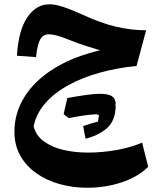

<svg xmlns="http://www.w3.org/2000/svg" viewBox="-20 -532 769 909"><path d="M435.1 8.8Q378.9 12.2 305.2 27.3Q291 16.6 281.2 8.3Q285.6 -11.2 290 -30Q294.4 -48.8 298.8 -67.9Q408.2 -87.9 450.9 -87.9Q493.7 -87.9 510.7 -75.9Q527.8 -64 527.8 -38.6Q523.9 -35.2 519.5 -31.7Q523.4 -33.7 527.8 -36.1Q527.8 37.6 487.8 73.5Q447.8 109.4 385.3 124.5Q379.9 102.1 374 64.9Q412.6 51.3 443.8 43.5Q446.8 26.9 448.7 12.7Q443.8 10.7 435.1 8.8ZM60.1 -268.1Q67.4 -387.7 109.1 -449.7Q150.9 -511.7 214.4 -511.7Q241.7 -511.7 280.3 -499Q318.8 -486.3 374.5 -460.9Q457.5 -422.4 529.3 -405.5Q601.1 -388.7 671.9 -388.7L626.5 -219.7Q535.6 -210.9 453.4 -188.2Q371.1 -165.5 305.2 -129.6Q239.3 -93.8 195.8 -44.9Q152.3 3.9 139.2 65.9Q150.4 110.4 188.5 137.9Q226.6 165.5 281 178Q335.4 190.4 396.5 190.4Q464.8 190.4 533.2 178Q601.6 165.5 652.8 143.1L681.6 257.8Q630.9 307.1 554 332Q477.1 356.9 393.1 356.9Q324.7 356.9 262.7 339.6Q200.7 322.3 152.3 288.3Q104 254.4 76.2 205.1Q48.3 155.8 48.3 91.3Q48.3 3.4 95.5 -72.8Q142.6 -148.9 233.2 -206.1Q323.7 -263.2 453.6 -293.9Q423.8 -302.7 384.5 -315.4Q345.2 -328.1 308.6 -342.8Q272.9 -357.4 250.2 -363.5Q227.5 -369.6 211.9 -369.6Q183.6 -369.6 170.2 -345Q156.7 -320.3 150.4 -261.7Z"/></svg>

Font: Pinar-FD Bold
Style: Regular
Weight: 700
Designer: Amin Abedi
Version: Version 3.000